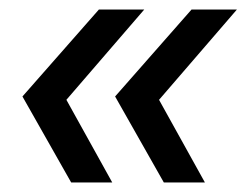

<svg xmlns="http://www.w3.org/2000/svg" viewBox="-20 -469 516 402"><path d="M129 -87 27 -267 187 -449H282L119 -260L215 -87ZM323 -87 221 -267 381 -449H476L313 -260L409 -87Z"/></svg>

Font: Mulish ExtraLight SemiBold
Style: Italic
Weight: 600
Italic angle: -9°
Version: Version 3.603